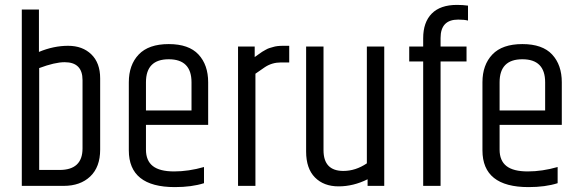

<svg xmlns="http://www.w3.org/2000/svg" viewBox="-20 -759 2367 784"><path d="M317 -432Q317 -505 244 -505Q204 -505 140 -481V-65H223Q317 -65 317 -153ZM69 -720H139V-547Q199 -572 258 -572Q317 -572 353 -537Q389 -502 389 -439V-148Q389 -77 348.5 -38.5Q308 0 240 0H69Z M506 -145V-423Q506 -494 546.5 -536.5Q587 -579 669 -579Q751 -579 790.5 -536.5Q830 -494 830 -423V-249H576V-148Q576 -103 604 -81Q632 -59 691 -59Q750 -59 813 -77V-11Q763 5 694 5Q506 5 506 -145ZM576 -308H762V-423Q762 -517 669 -517Q576 -517 576 -423Z M1136 -572H1161V-504H1127Q1091 -504 1062 -485Q1053 -479 1023 -458V0H952V-569H1020V-526Q1023 -528 1035.5 -537Q1048 -546 1050.5 -547.5Q1053 -549 1063.5 -555Q1074 -561 1079.5 -562.5Q1085 -564 1095 -567Q1110 -572 1136 -572Z M1382 -61Q1432 -61 1478 -92V-569H1549V0H1481V-27Q1423 2 1362.5 2Q1302 2 1266 -34.5Q1230 -71 1230 -140V-569H1301V-146Q1301 -61 1382 -61Z M1708 -603Q1708 -668 1743 -703.5Q1778 -739 1846 -739Q1870 -739 1891 -736V-675Q1876 -679 1851 -679Q1779 -679 1779 -604V-569H1885V-508H1779V0H1708V-508H1651V-569H1708Z M1950 -145V-423Q1950 -494 1990.5 -536.5Q2031 -579 2113 -579Q2195 -579 2234.5 -536.5Q2274 -494 2274 -423V-249H2020V-148Q2020 -103 2048 -81Q2076 -59 2135 -59Q2194 -59 2257 -77V-11Q2207 5 2138 5Q1950 5 1950 -145ZM2020 -308H2206V-423Q2206 -517 2113 -517Q2020 -517 2020 -423Z"/></svg>

Font: Khand
Style: Regular
Weight: 400
Designer: Devanagari: Sanchit Sawaria, Jyotish Sonowal; Latin: Satya Rajpurohit
Foundry: Indian Type Foundry
Version: Version 1.100;PS 1.0;hotconv 1.0.78;makeotf.lib2.5.61930; tt